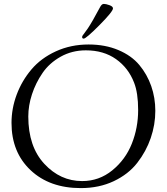

<svg xmlns="http://www.w3.org/2000/svg" viewBox="-20 -944 855 984"><path d="M401 -754Q401 -758 403.5 -762Q406 -766 413.5 -775.5Q421 -785 430.5 -799Q440 -813 456.5 -841.5Q473 -870 492 -906Q501 -924 512 -924Q523 -924 541 -917.5Q559 -911 559 -901Q559 -885 490 -815.5Q421 -746 409 -746Q401 -746 401 -754ZM39 -314Q39 -388 65.5 -459Q92 -530 141 -588Q190 -646 266.5 -681Q343 -716 434 -716Q519 -716 586.5 -687.5Q654 -659 694 -611Q734 -563 755 -503Q776 -443 776 -376Q776 -305 752.5 -236.5Q729 -168 683.5 -109.5Q638 -51 563 -15.5Q488 20 394 20Q234 20 136.5 -72Q39 -164 39 -314ZM125 -347Q125 -193 207 -104.5Q289 -16 401 -16Q488 -16 555.5 -71Q623 -126 655.5 -207.5Q688 -289 688 -380Q688 -468 667 -521Q638 -596 574.5 -641Q511 -686 420 -686Q349 -686 291 -653.5Q233 -621 198 -570Q163 -519 144 -461Q125 -403 125 -347Z"/></svg>

Font: OFL Sorts Mill Goudy TT
Style: Italic
Weight: 500
Italic angle: -6°
Version: Version 003.000